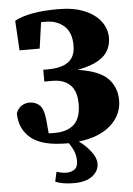

<svg xmlns="http://www.w3.org/2000/svg" viewBox="-60 -717 685 988"><g transform="rotate(-5 282.5 -222.5)"><path d="M263 20Q135 20 77.5 -28Q20 -76 20 -157Q30 -183 49 -194.5Q68 -206 88 -206Q120 -206 141 -186.5Q162 -167 168 -110L174 -40Q182 -39 189 -39Q196 -39 205 -39Q270 -39 305.5 -71.5Q341 -104 341 -177Q341 -243 308.5 -275Q276 -307 217 -307H175V-368H200Q269 -368 305 -394.5Q341 -421 341 -479Q341 -547 303.5 -580Q266 -613 210 -613Q204 -613 198 -613Q192 -613 185 -613L166 -478H62L53 -632Q91 -652 146.5 -662Q202 -672 278 -672Q357 -672 412 -649.5Q467 -627 496.5 -588.5Q526 -550 526 -502Q526 -471 512 -441.5Q498 -412 460.5 -389Q423 -366 351 -352Q461 -336 505.5 -291Q550 -246 550 -177Q550 -103 491.5 -50Q433 3 325 16Q360 41 385.5 74Q411 107 411 137Q411 175 377.5 201Q344 227 282 227Q222 227 186 211L197 161Q210 165 222 167.5Q234 170 250 170Q272 170 289.5 158Q307 146 307 115Q307 90 299.5 69Q292 48 273 20Q271 20 268 20Q265 20 263 20Z"/></g></svg>

Font: Source Serif Pro Black
Style: Regular
Weight: 900
Designer: Frank Grießhammer
Foundry: Adobe Systems Incorporated
Version: Version 3.001;hotconv 1.0.111;makeotfexe 2.5.65597